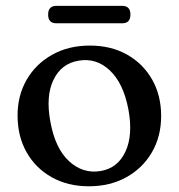

<svg xmlns="http://www.w3.org/2000/svg" viewBox="-20 -640 626 672"><path d="M294.5 -480.5Q368.5 -480.5 424.5 -449Q480.5 -417.5 512.2 -362Q544 -306.5 544 -234Q544 -163 512 -107.5Q480 -52 422.8 -20Q365.5 12 291 12Q217 12 160.8 -19.8Q104.5 -51.5 73 -107.2Q41.5 -163 41.5 -236Q41.5 -306 73.5 -361.2Q105.5 -416.5 162.8 -448.5Q220 -480.5 294.5 -480.5ZM332.5 -41.5Q392 -51.5 419 -109.2Q446 -167 429.5 -256.5Q412 -349 364.2 -393.8Q316.5 -438.5 254.5 -427.5Q194.5 -417.5 167 -360.2Q139.5 -303 156.5 -213Q173.5 -120 222 -75.5Q270.5 -31 332.5 -41.5ZM148.5 -589Q148.5 -619.5 177 -619.5H408Q436.5 -619.5 436.5 -589Q436.5 -558.5 408 -558.5H177Q148.5 -558.5 148.5 -589Z"/></svg>

Font: Fraunces 9pt S050
Style: Regular
Weight: 400
Version: Version 1.000; ttfautohint (v1.8.3)